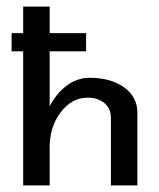

<svg xmlns="http://www.w3.org/2000/svg" viewBox="-20 -560 480 580"><path d="M50 0V-405H15V-460H50V-540H130V-460H240V-405H130V-239Q151 -279 182.5 -302Q214 -325 250 -325Q315 -325 355 -296Q395 -267 395 -220V0H315V-205Q315 -232 295.5 -248.5Q276 -265 245 -265Q197 -265 163.5 -221Q130 -177 130 -115V0Z"/></svg>

Font: Glametrix
Style: Bold
Weight: 700
Designer: gluk
Foundry: gluk
Version: Version 0.40